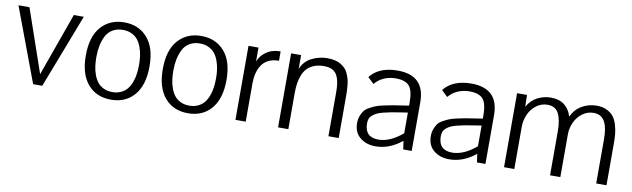

<svg xmlns="http://www.w3.org/2000/svg" viewBox="-37 -887 4200 1276"><g transform="rotate(10 2063.0 -249.5)"><path d="M384.8 -499.5H452.1L259.8 0H198.2L11.2 -499.5H85.4L232.4 -73.7Z M725.1 -509.8Q821.3 -509.8 880.4 -443.6Q939.5 -377.4 939.5 -250.5Q939.5 -124.5 881.6 -56.4Q823.7 11.7 724.6 11.7Q625.5 11.7 567.6 -55.9Q509.8 -123.5 509.8 -249Q509.8 -377 568.8 -443.4Q627.9 -509.8 725.1 -509.8ZM724.6 -459Q683.6 -459 654.3 -441.2Q625 -423.3 609.6 -392.1Q594.2 -360.8 587.4 -326.2Q580.6 -291.5 580.6 -250.5Q580.6 -217.8 584.5 -189Q588.4 -160.2 598.6 -132.1Q608.9 -104 624.8 -84Q640.6 -64 666.3 -51.8Q691.9 -39.6 725.1 -39.6Q757.8 -39.6 783.4 -51.8Q809.1 -64 825 -83.7Q840.8 -103.5 851.1 -131.3Q861.3 -159.2 865.2 -188Q869.1 -216.8 869.1 -249.5Q869.1 -281.7 865 -310.5Q860.8 -339.4 850.6 -367.2Q840.3 -395 824.5 -414.8Q808.6 -434.6 783 -446.8Q757.3 -459 724.6 -459Z M1244.6 -509.8Q1340.8 -509.8 1399.9 -443.6Q1459 -377.4 1459 -250.5Q1459 -124.5 1401.1 -56.4Q1343.3 11.7 1244.1 11.7Q1145 11.7 1087.2 -55.9Q1029.3 -123.5 1029.3 -249Q1029.3 -377 1088.4 -443.4Q1147.5 -509.8 1244.6 -509.8ZM1244.1 -459Q1203.1 -459 1173.8 -441.2Q1144.5 -423.3 1129.2 -392.1Q1113.8 -360.8 1106.9 -326.2Q1100.1 -291.5 1100.1 -250.5Q1100.1 -217.8 1104 -189Q1107.9 -160.2 1118.2 -132.1Q1128.4 -104 1144.3 -84Q1160.2 -64 1185.8 -51.8Q1211.4 -39.6 1244.6 -39.6Q1277.3 -39.6 1303 -51.8Q1328.6 -64 1344.5 -83.7Q1360.4 -103.5 1370.6 -131.3Q1380.9 -159.2 1384.8 -188Q1388.7 -216.8 1388.7 -249.5Q1388.7 -281.7 1384.5 -310.5Q1380.4 -339.4 1370.1 -367.2Q1359.9 -395 1344 -414.8Q1328.1 -434.6 1302.5 -446.8Q1276.9 -459 1244.1 -459Z M1630.9 -499.5V-405.8Q1644.5 -439.5 1670.4 -461.7Q1696.3 -483.9 1723.4 -491.9Q1750.5 -500 1780.3 -500V-437Q1739.7 -437 1710.2 -422.4Q1680.7 -407.7 1664.3 -381.8Q1647.9 -356 1640.4 -325.7Q1632.8 -295.4 1632.8 -259.8V0H1563.5V-499.5Z M1851.1 0V-499.5H1918.5Q1918.5 -493.7 1918.5 -483.9Q1918.5 -474.1 1918.5 -453.4Q1918.5 -432.6 1918.5 -418.9V-405.3Q1927.7 -432.1 1947.3 -452.9Q1966.8 -473.6 1991.5 -485.6Q2016.1 -497.6 2042 -503.7Q2067.9 -509.8 2093.3 -509.8Q2122.1 -509.8 2145.8 -504.4Q2169.4 -499 2186 -488.5Q2202.6 -478 2215.3 -465.6Q2228 -453.1 2235.8 -435.1Q2243.7 -417 2248.8 -400.6Q2253.9 -384.3 2256.3 -362.3Q2258.8 -340.3 2259.5 -323.7Q2260.3 -307.1 2260.3 -285.2V0H2190.9V-294.4Q2190.9 -325.7 2188.2 -349.1Q2185.5 -372.6 2178.2 -393.1Q2170.9 -413.6 2158.9 -426.5Q2147 -439.5 2128.2 -446.8Q2109.4 -454.1 2083.5 -454.1Q2045.9 -454.1 2017.3 -443.4Q1988.8 -432.6 1970.5 -414.1Q1952.1 -395.5 1940.9 -368.2Q1929.7 -340.8 1925 -310.8Q1920.4 -280.8 1920.4 -243.7V0Z M2683.6 -106.9Q2599.1 -35.6 2521.5 -35.6Q2428.7 -35.6 2428.7 -129.4Q2428.7 -147.5 2434.1 -161.1Q2439.5 -174.8 2452.4 -185.3Q2465.3 -195.8 2480.5 -203.4Q2495.6 -210.9 2522 -217.5Q2548.3 -224.1 2572.8 -228.8Q2597.2 -233.4 2635.7 -239.3L2683.6 -246.6ZM2695.8 0H2752.9V-328.6Q2752.9 -509.8 2569.3 -509.8Q2443.8 -509.8 2383.8 -433.6Q2425.3 -394.5 2425.3 -394Q2449.7 -424.3 2486.6 -440.4Q2523.4 -456.5 2565.4 -456.5Q2629.9 -456.5 2656.7 -426Q2683.6 -395.5 2683.6 -314V-293.5L2635.3 -286.1Q2592.8 -279.8 2571.8 -276.1Q2550.8 -272.5 2516.1 -264.9Q2481.4 -257.3 2464.1 -250.2Q2446.8 -243.2 2423.8 -230.7Q2400.9 -218.3 2390.1 -203.4Q2379.4 -188.5 2371.3 -167.2Q2363.3 -146 2363.3 -119.6Q2363.3 -57.1 2405 -22.7Q2446.8 11.7 2509.3 11.7Q2604 11.7 2687.5 -56.6Z M3181.2 -106.9Q3096.7 -35.6 3019 -35.6Q2926.3 -35.6 2926.3 -129.4Q2926.3 -147.5 2931.6 -161.1Q2937 -174.8 2950 -185.3Q2962.9 -195.8 2978 -203.4Q2993.2 -210.9 3019.5 -217.5Q3045.9 -224.1 3070.3 -228.8Q3094.7 -233.4 3133.3 -239.3L3181.2 -246.6ZM3193.4 0H3250.5V-328.6Q3250.5 -509.8 3066.9 -509.8Q2941.4 -509.8 2881.3 -433.6Q2922.9 -394.5 2922.9 -394Q2947.3 -424.3 2984.1 -440.4Q3021 -456.5 3063 -456.5Q3127.4 -456.5 3154.3 -426Q3181.2 -395.5 3181.2 -314V-293.5L3132.8 -286.1Q3090.3 -279.8 3069.3 -276.1Q3048.3 -272.5 3013.7 -264.9Q2979 -257.3 2961.7 -250.2Q2944.3 -243.2 2921.4 -230.7Q2898.4 -218.3 2887.7 -203.4Q2877 -188.5 2868.9 -167.2Q2860.8 -146 2860.8 -119.6Q2860.8 -57.1 2902.6 -22.7Q2944.3 11.7 3006.8 11.7Q3101.6 11.7 3185.1 -56.6Z M3445.3 -284.7V0H3376V-499.5H3442.9L3444.8 -420.4Q3472.2 -467.3 3514.2 -488.5Q3556.2 -509.8 3604 -509.8Q3659.7 -509.8 3694.8 -482.4Q3730 -455.1 3743.7 -406.2Q3768.6 -458.5 3814.2 -484.1Q3859.9 -509.8 3912.1 -509.8Q3952.1 -509.8 3981.2 -495.6Q4010.3 -481.4 4026.6 -460.2Q4043 -439 4052.5 -406.7Q4062 -374.5 4064.7 -345.9Q4067.4 -317.4 4067.4 -281.2V0H3998V-296.4Q3998 -334 3993.4 -362.3Q3988.8 -390.6 3977.8 -413.1Q3966.8 -435.5 3947.3 -447.3Q3927.7 -459 3899.9 -459Q3858.4 -459 3824.7 -433.6Q3791 -408.2 3773.4 -369.4Q3755.9 -330.6 3755.9 -288.6V0H3686.5V-296.4Q3686.5 -375 3664.6 -417Q3642.6 -459 3589.4 -459Q3546.9 -459 3513.2 -432.9Q3479.5 -406.7 3462.4 -367.4Q3445.3 -328.1 3445.3 -284.7Z"/></g></svg>

Font: Pontano Sans
Style: Regular
Weight: 400
Foundry: vernon adams
Version: 1.0